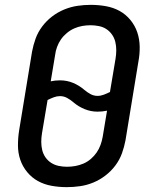

<svg xmlns="http://www.w3.org/2000/svg" viewBox="-20 -763 640 791"><path d="M255 8Q223 8 192.5 2.5Q162 -3 136.5 -17Q111 -31 92 -54Q73 -77 63.5 -105Q54 -133 54 -164.5Q54 -196 59 -227L112 -550Q117 -577 126.5 -603.5Q136 -630 153.5 -653.5Q171 -677 194.5 -695Q218 -713 245 -724Q272 -735 299.5 -739Q327 -743 354 -743Q386 -743 416.5 -737.5Q447 -732 472.5 -718Q498 -704 517 -681Q536 -658 545.5 -630Q555 -602 555.5 -570.5Q556 -539 550 -508L497 -185Q492 -158 482.5 -131.5Q473 -105 455.5 -81.5Q438 -58 414.5 -40Q391 -22 364.5 -11Q338 0 310 4Q282 8 255 8ZM382 -368Q395 -368 408 -373Q421 -378 433 -384L456 -521Q459 -539 459 -556.5Q459 -574 455 -590.5Q451 -607 441.5 -620.5Q432 -634 418.5 -643Q405 -652 387.5 -655.5Q370 -659 353 -659Q336 -659 319 -656Q302 -653 286 -646Q270 -639 255.5 -627Q241 -615 231 -600.5Q221 -586 215 -569.5Q209 -553 207 -536L189 -428Q198 -430 207.5 -431Q217 -432 227 -432Q256 -432 281 -421.5Q306 -411 326 -394L327 -393Q327 -393 327 -393Q327 -393 327 -393Q339 -383 352.5 -375.5Q366 -368 382 -368ZM256 -76Q273 -76 290 -79Q307 -82 323.5 -89Q340 -96 354 -108Q368 -120 378 -134.5Q388 -149 394 -165.5Q400 -182 403 -199L421 -307Q411 -305 401.5 -304Q392 -303 382 -303Q354 -303 328.5 -313.5Q303 -324 283 -341L282 -342Q282 -342 282 -342Q282 -342 282 -342Q270 -352 256.5 -359.5Q243 -367 227 -367Q214 -367 201 -362Q188 -357 176 -351L153 -214Q150 -196 150 -178.5Q150 -161 154 -144.5Q158 -128 167.5 -114.5Q177 -101 191 -92Q205 -83 222 -79.5Q239 -76 256 -76Z"/></svg>

Font: Iosevka SS04 Md Ex Obl
Style: Regular
Weight: 500
Width: 7
Italic angle: -9°
Monospace: yes
Designer: Belleve Invis
Foundry: Belleve Invis
Version: Version 19.0.0; ttfautohint (v1.8.4)